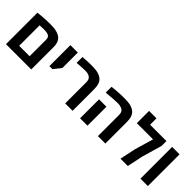

<svg xmlns="http://www.w3.org/2000/svg" viewBox="139 -1731 2701 2701"><g transform="rotate(45 1490.0 -380.0)"><path d="M78.1 0V-625.5Q92.8 -627.9 111.1 -629.9Q129.4 -631.8 150.9 -633.3Q193.8 -637.2 235.8 -639.2Q277.8 -641.1 319.3 -641.1Q379.4 -641.1 421.4 -634Q463.4 -627 494.6 -610.8Q518.6 -599.1 535.4 -582.3Q552.2 -565.4 563 -541.5Q572.3 -521 576.7 -495.8Q581.1 -470.7 581.1 -440.4V0ZM225.6 -115.2H433.1V-444.3Q433.1 -464.4 427.7 -478Q422.4 -491.7 412.1 -501Q403.8 -508.8 391.8 -513.7Q379.9 -518.6 364.7 -521Q354 -523.4 339.6 -524.4Q325.2 -525.4 306.6 -525.4Q290 -525.4 269.5 -524.4Q249 -523.4 225.6 -522Z M728.5 -213.9V-631.3H876V-323.2L789.1 -213.9Z M1256.3 0V-419.4Q1256.3 -461.4 1239.3 -485.1Q1222.2 -508.8 1188.5 -518.1Q1177.7 -522 1164.3 -523.9Q1150.9 -525.9 1135.3 -525.9Q1113.3 -525.9 1085.2 -524.7Q1057.1 -523.4 1026.9 -521.5Q996.6 -519.5 966.8 -516.6V-632.8Q1014.2 -637.2 1055.2 -639.2Q1096.2 -641.1 1130.9 -641.1Q1200.2 -641.1 1239.7 -635Q1279.3 -628.9 1309.1 -614.3Q1338.9 -599.6 1358.2 -580.3Q1377.4 -561 1388.2 -530.8Q1397 -505.4 1400.4 -479.7Q1403.8 -454.1 1403.8 -419.4V0Z M1907.2 0V-419.4Q1907.2 -459.5 1891.8 -482.4Q1876.5 -505.4 1845.7 -514.6Q1834 -520 1817.6 -522.9Q1801.3 -525.9 1780.8 -525.9Q1740.2 -525.9 1686.5 -522.2Q1632.8 -518.6 1552.2 -510.3V-625.5Q1578.1 -629.4 1604 -631.8Q1629.9 -634.3 1656.2 -636.2Q1692.9 -638.7 1727.5 -639.9Q1762.2 -641.1 1794.9 -641.1Q1852.1 -641.1 1891.8 -634.8Q1931.6 -628.4 1960.4 -614.3Q1989.7 -599.6 2009.3 -580.1Q2028.8 -560.5 2039.6 -530.8Q2048.3 -505.4 2051.8 -479.7Q2055.2 -454.1 2055.2 -419.4V0ZM1552.7 0V-377H1699.7V0Z M2356 0 2407.7 -241.7 2488.3 -516.1H2165.5V-759.8H2313V-632.3H2638.2V-534.7L2552.2 -238.8L2502 0Z M2753.4 0V-631.3H2900.9V0Z"/></g></svg>

Font: Wonky
Style: Regular
Weight: 400
Designer: Monotype Design Team
Foundry: Monotype Imaging Inc.
Version: Version 3.000